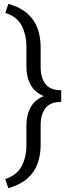

<svg xmlns="http://www.w3.org/2000/svg" viewBox="-20 -800 374 1008"><path d="M23.9 188 7.3 140.1Q68.4 120.1 93.5 72.5Q118.7 24.9 118.7 -38.6V-144Q118.7 -195.8 140.4 -235.8Q162.1 -275.9 210 -295.4Q162.1 -315.4 140.4 -355.5Q118.7 -395.5 118.7 -446.8V-552.7Q118.7 -616.2 94.2 -664.6Q69.8 -712.9 7.8 -732.4L23.9 -779.8Q88.9 -761.2 125.7 -727.3Q162.6 -693.4 178 -648.7Q193.4 -604 193.4 -552.7V-446.8Q193.4 -391.6 218.8 -358.9Q244.1 -326.2 301.3 -326.2V-265.1Q244.1 -265.1 218.8 -232.2Q193.4 -199.2 193.4 -144V-38.6Q193.4 12.7 178 57.1Q162.6 101.6 125.7 135.3Q88.9 168.9 23.9 188Z"/></svg>

Font: Vazirmatn RD Light
Style: Regular
Weight: 300
Designer: Saber Rastikerdar
Foundry: Saber Rastikerdar
Version: Version 32.102